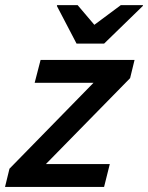

<svg xmlns="http://www.w3.org/2000/svg" viewBox="-44 -736 583 756"><path d="M-24.2 0 -6.7 -71.7 324.2 -410H92.5L115.8 -500H485.8L468.3 -428.3L136.7 -90H388.3L365.8 0ZM257.5 -564.2 180 -712.5 180.8 -715.8H261.7L327.5 -638.3L431.7 -715.8H519.2L518.3 -712.5L365.8 -564.2Z"/></svg>

Font: Funnel Sans Medium
Style: Italic
Weight: 500
Italic angle: -14.036°
Version: Version 1.000; Beta; Release 5; Build 24; ttfautohint (v1.8.